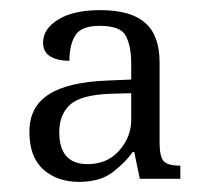

<svg xmlns="http://www.w3.org/2000/svg" viewBox="-20 -739 400 379"><path d="M136 -380Q93 -380 65.5 -404.5Q38 -429 38 -479Q38 -528 76 -552.5Q114 -577 192 -580L239 -582V-614Q239 -648 228.5 -668Q218 -688 177 -688Q140 -688 128.5 -669Q117 -650 117 -619Q94 -619 79.5 -627.5Q65 -636 65 -655Q65 -682 95 -700.5Q125 -719 178 -719Q238 -719 266.5 -694Q295 -669 295 -616V-458Q295 -430 303 -421Q311 -412 336 -412V-386H256L245 -439H242Q228 -419 203 -399.5Q178 -380 136 -380ZM153 -415Q192 -415 215.5 -442Q239 -469 239 -502V-555L200 -554Q140 -552 118.5 -532.5Q97 -513 97 -478Q97 -415 153 -415Z"/></svg>

Font: Noto Serif Sinhala Light
Style: Regular
Weight: 300
Designer: Jelle Bosma - Monotype Design Team
Foundry: Monotype Imaging Inc.
Version: Version 2.007; ttfautohint (v1.8.4.7-5d5b)